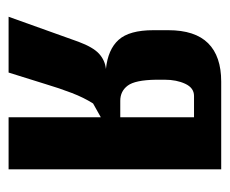

<svg xmlns="http://www.w3.org/2000/svg" viewBox="-64 -471 535 447"><g transform="rotate(90 203.5 -247.5)"><path d="M19 0 77.2 -162.6Q89.9 -196.8 105.2 -210.7Q120.6 -224.6 140.6 -226.6Q95 -231.3 72.7 -256.2Q50.3 -281.1 50.3 -337.1V-371.8Q50.3 -434 80.6 -464.5Q110.9 -495 170.2 -495H374.2V0H253V-214.7L220.9 -196.7Q207.2 -175.2 196.4 -147Q185.5 -118.7 175.6 -85.5L148.9 0ZM214.6 -260H253V-431.7H203.4Q184.6 -431.7 175.1 -411.3Q165.6 -391 165.6 -363.6V-343.3Q166.3 -294.7 179.3 -277.4Q192.3 -260 214.6 -260Z"/></g></svg>

Font: Alumni Sans SC Thin
Style: Regular
Weight: 100
Designer: Robert E. Leuschke
Foundry: Robert E. Leuschke
Version: Version 1.018